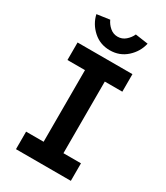

<svg xmlns="http://www.w3.org/2000/svg" viewBox="-220 -998 944 1091"><g transform="rotate(30 252.5 -452.5)"><path d="M73 0V-115H188V-585H73V-700H433V-585H318V-115H433V0ZM253 -753Q189 -753 143.5 -794Q98 -835 85 -893L169 -905Q180 -880 202 -861Q224 -842 253 -842Q282 -842 304 -861Q326 -880 337 -905L421 -893Q408 -835 362.5 -794Q317 -753 253 -753Z"/></g></svg>

Font: Lexend Deca Medium
Style: Regular
Weight: 500
Designer: Bonnie Shaver-Troup, Thomas Jockin
Foundry: Lexend
Version: Version 1.008; ttfautohint (v1.8.4.7-5d5b)